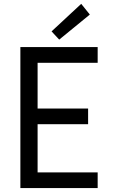

<svg xmlns="http://www.w3.org/2000/svg" viewBox="-20 -960 576 980"><path d="M84 -719.7H478.5V-639.6H171.9V-406.2H429.7V-326.2H171.9V-80.1H478.5V0H84ZM243.2 -799.8 394.5 -940.4 438.5 -885.7 282.2 -757.8Z"/></svg>

Font: Reddit Sans Vanilla
Style: Regular
Weight: 400
Designer: Stephen Hutchings
Foundry: Reddit
Version: Version 1.013